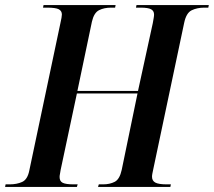

<svg xmlns="http://www.w3.org/2000/svg" viewBox="-50 -734 840 754"><path d="M-30 0 -28 -10H-12Q16 -10 37 -19.5Q58 -29 65 -64L187 -642Q193 -668 193 -677Q193 -691 181 -697.5Q169 -704 135 -704H119L121 -714H404L402 -704H386Q359 -704 339 -694Q319 -684 311 -649L254 -377H492L550 -643Q552 -655 553.5 -663Q555 -671 555 -677Q555 -691 543.5 -697.5Q532 -704 502 -704H484L486 -714H770L768 -704H752Q724 -704 702.5 -693.5Q681 -683 673 -643L552 -70Q550 -60 548.5 -53Q547 -46 547 -40Q547 -24 560 -17Q573 -10 605 -10H621L619 0H335L338 -10H355Q381 -10 400.5 -20Q420 -30 428 -67L490 -367H252L188 -66Q187 -58 185.5 -51Q184 -44 184 -39Q184 -22 196.5 -16Q209 -10 239 -10H255L252 0Z"/></svg>

Font: Noto Serif Display Condensed SemiBold
Style: Italic
Weight: 600
Width: 3
Italic angle: -12°
Designer: Monotype Design Team
Foundry: Monotype Imaging Inc.
Version: Version 2.009